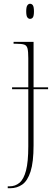

<svg xmlns="http://www.w3.org/2000/svg" viewBox="-20 -758 297 1018"><path d="M139 -658Q131 -658 125 -666Q119 -674 119 -698Q119 -721 125 -729.5Q131 -738 139 -738Q149 -738 154.5 -729.5Q160 -721 160 -698Q160 -674 154.5 -666Q149 -658 139 -658ZM21 240V230H30Q61 230 83.5 211Q106 192 118 146Q130 100 130 18V-285H44V-295H130V-449Q130 -484 126 -500.5Q122 -517 108.5 -521.5Q95 -526 67 -526H52V-536H158V-295H235V-285H158V12Q158 102 142 151.5Q126 201 98 220.5Q70 240 34 240Z"/></svg>

Font: Noto Serif Display SemiCondensed Thin
Style: Regular
Weight: 100
Width: 4
Designer: Monotype Design Team
Foundry: Monotype Imaging Inc.
Version: Version 2.009